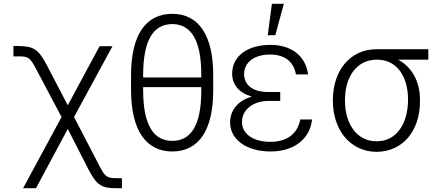

<svg xmlns="http://www.w3.org/2000/svg" viewBox="-20 -790 2339 1014"><path d="M102 204H170L338 -109L450 110C492 189 518 205 599 204H624V151H599C546 151 535 145 505 86L371 -172L574 -546H506L338 -234L224 -452C182 -530 157 -546 76 -547H51V-492H76C129 -493 138 -487 170 -427L305 -172Z M1106 -316V-391C1107 -608 1026 -717 890 -717C751 -717 672 -608 672 -391V-316C672 -99 753 10 890 10C1027 10 1107 -99 1106 -316ZM736 -310V-330H1043V-310C1043 -129 989 -46 890 -46C789 -46 737 -132 736 -310ZM736 -381V-397C737 -576 788 -662 890 -663C989 -662 1043 -578 1043 -397V-381Z M1394 -604H1434L1479 -770H1416ZM1195 -143C1196 -53 1281 10 1410 10C1531 10 1617 -55 1628 -159H1566C1552 -88 1502 -41 1407 -41C1314 -41 1258 -85 1258 -146C1258 -215 1323 -257 1397 -257H1460V-304H1397C1316 -304 1269 -340 1269 -400C1270 -460 1322 -502 1406 -502C1479 -502 1530 -469 1543 -397H1607C1594 -497 1516 -553 1409 -553C1288 -553 1207 -495 1206 -402C1206 -343 1242 -299 1310 -280C1238 -259 1196 -210 1195 -143Z M1738 -262V-258C1738 -103 1830 11 1969 12C2108 11 2199 -100 2198 -257V-262C2199 -359 2154 -438 2082 -475H2242V-530H1969C1827 -530 1738 -415 1738 -262ZM1802 -258V-262C1802 -384 1863 -475 1971 -475C2077 -475 2134 -385 2135 -267V-262C2134 -134 2072 -43 1969 -44C1866 -43 1802 -134 1802 -258Z"/></svg>

Font: Wafeq Light
Style: Regular
Weight: 300
Designer: Rasmus Andersson & Azza Alameddine
Foundry: Google & TypeTogether
Version: Version 3.000;January 28, 2025;FontCreator 15.0.0.3014 64-bi